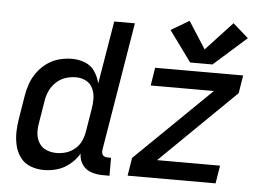

<svg xmlns="http://www.w3.org/2000/svg" viewBox="-54 -847 1259 926"><g transform="rotate(5 576.0 -384.5)"><path d="M848 -570H956L1115 -711L1040 -777L912 -639L828 -770L740 -718ZM190 8Q223 8 255 -1.5Q287 -11 314.5 -33.5Q342 -56 360 -86Q360 -57 376 -33.5Q392 -10 419 -1Q446 8 476 8H508V-79H490Q482 -79 474.5 -83Q467 -87 464.5 -95Q462 -103 463 -112L566 -735H466L415 -430Q408 -461 390.5 -487.5Q373 -514 343 -526Q313 -538 280 -538Q249 -538 218 -530Q187 -522 160 -503Q133 -484 113 -457Q93 -430 82.5 -400.5Q72 -371 67 -340L49 -230Q43 -197 42.5 -163Q42 -129 49.5 -97.5Q57 -66 76 -40.5Q95 -15 125.5 -3.5Q156 8 190 8ZM595 0H1021L1035 -87H730L1094 -443L1108 -530H682L668 -443H974L609 -87ZM244 -79Q218 -79 195 -88.5Q172 -98 159 -119Q146 -140 144 -165Q142 -190 147 -216L165 -326Q169 -351 180 -374.5Q191 -398 211 -416.5Q231 -435 256 -443Q281 -451 306 -451Q332 -451 354.5 -439.5Q377 -428 387.5 -405Q398 -382 398.5 -355.5Q399 -329 394 -303L376 -193Q372 -170 362 -148Q352 -126 332.5 -109.5Q313 -93 290 -86Q267 -79 244 -79Z"/></g></svg>

Font: Iosevka Sparkle Medium
Style: Italic
Weight: 500
Italic angle: -9°
Designer: Belleve Invis
Foundry: Belleve Invis
Version: Version 4.5.0; ttfautohint (v1.8.3)